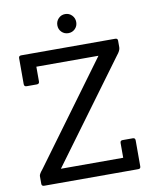

<svg xmlns="http://www.w3.org/2000/svg" viewBox="-96 -969 833 1041"><g transform="rotate(-10 320.5 -448.5)"><path d="M580 0H62Q48 0 48 -13V-56Q48 -66 68 -90L474 -643H132V-562Q132 -548 118 -548H62Q48 -548 48 -562V-705Q48 -718 62 -718H580Q593 -718 593 -705V-668Q593 -651 573 -627L167 -75H510V-156Q510 -170 523 -170H580Q593 -170 593 -156V-13Q593 0 580 0ZM372 -881.5Q387 -866 387 -844Q387 -822 372 -807Q357 -792 335 -792Q313 -792 298 -807Q283 -822 283 -844Q283 -866 298 -881.5Q313 -897 335 -897Q357 -897 372 -881.5Z"/></g></svg>

Font: Sanchez
Style: Regular
Weight: 400
Designer: Daniel Hernández
Foundry: LatinoType
Version: Version 1.001